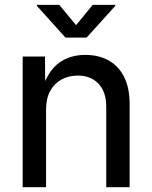

<svg xmlns="http://www.w3.org/2000/svg" viewBox="-20 -782 636 802"><path d="M172.4 -325.2V0H74.7V-545.9H168L168.9 -413.1H157.2Q181.6 -487.3 227.3 -520Q272.9 -552.7 336.4 -552.7Q391.6 -552.7 433.3 -529.8Q475.1 -506.8 498.3 -460.9Q521.5 -415 521.5 -346.7V0H423.8V-336.4Q423.8 -397.5 391.8 -431.9Q359.9 -466.3 304.7 -466.3Q267.1 -466.3 237.1 -450Q207 -433.6 189.7 -402.1Q172.4 -370.6 172.4 -325.2ZM227.5 -761.7 297.9 -676.8 367.2 -761.7H461.4V-757.3L341.8 -625H253.4L134.3 -757.3V-761.7Z"/></svg>

Font: Inter Cardless
Style: Regular
Weight: 400
Designer: Rasmus Andersson
Foundry: rsms
Version: Version 4.001;git-9221beed3